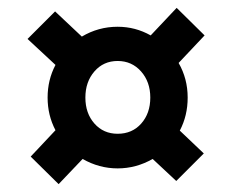

<svg xmlns="http://www.w3.org/2000/svg" viewBox="-20 -550 590 488"><path d="M190 -146 129 -82 58 -152 121 -219Q101 -257 101 -302Q101 -347 121 -385L50 -451L120 -521L188 -457Q230 -482 279 -482Q324 -482 363 -460L429 -530L500 -460L434 -390Q457 -350 457 -302Q457 -256 437 -218L498 -160L428 -90L368 -146Q326 -122 279 -122Q232 -122 190 -146ZM279 -210Q316 -210 339 -236Q362 -262 362 -302Q362 -342 338.5 -368.5Q315 -395 279 -395Q243 -395 220 -368.5Q197 -342 197 -302Q197 -262 220 -236Q243 -210 279 -210Z"/></svg>

Font: Easer Grotesk
Style: Regular
Weight: 400
Designer: Boardeaser, Bonnie Shaver-Troup, Thomas Jockin
Foundry: Lexend
Version: Version 1.008;Glyphs 3.1.2 (3151)